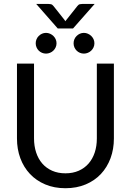

<svg xmlns="http://www.w3.org/2000/svg" viewBox="-20 -973 682 1000"><path d="M68.4 0ZM320.8 -70.3Q359.4 -70.3 389.9 -83.7Q420.4 -97.2 441.4 -121.3Q462.4 -145.5 473.4 -178.7Q484.4 -211.9 484.4 -252V-641.6H573.2V-252Q573.2 -196.3 555.7 -148.9Q538.1 -101.6 505.6 -66.9Q473.1 -32.2 426.3 -12.5Q379.4 7.3 320.8 7.3Q262.2 7.3 215.6 -12.5Q168.9 -32.2 136.2 -66.9Q103.5 -101.6 85.9 -148.9Q68.4 -196.3 68.4 -252V-641.6H157.2V-252.4Q157.2 -212.4 168.2 -179Q179.2 -145.5 200.2 -121.3Q221.2 -97.2 251.7 -83.7Q282.2 -70.3 320.8 -70.3ZM168.5 -952.6H231Q236.8 -952.6 244.6 -951.2Q252.4 -949.7 258.3 -941.9L314.9 -870.6L320.8 -862.3Q321.8 -864.7 323.2 -866.5Q324.7 -868.2 326.7 -870.6L382.8 -941.4Q388.7 -949.7 396.7 -951.2Q404.8 -952.6 410.2 -952.6H473.1L360.4 -824.7H280.8ZM274.4 -747.6Q274.4 -736.3 270 -726.6Q265.6 -716.8 258.1 -709.5Q250.5 -702.1 240.5 -698Q230.5 -693.8 219.7 -693.8Q208.5 -693.8 198.7 -698Q189 -702.1 181.6 -709.5Q174.3 -716.8 170.2 -726.6Q166 -736.3 166 -747.6Q166 -758.8 170.2 -768.6Q174.3 -778.3 181.6 -785.6Q189 -793 198.7 -797.4Q208.5 -801.8 219.7 -801.8Q230.5 -801.8 240.5 -797.4Q250.5 -793 258.1 -785.6Q265.6 -778.3 270 -768.6Q274.4 -758.8 274.4 -747.6ZM471.7 -747.6Q471.7 -736.3 467.3 -726.6Q462.9 -716.8 455.3 -709.5Q447.8 -702.1 437.7 -698Q427.7 -693.8 417 -693.8Q405.8 -693.8 396 -698Q386.2 -702.1 378.9 -709.5Q371.6 -716.8 367.4 -726.6Q363.3 -736.3 363.3 -747.6Q363.3 -758.8 367.4 -768.6Q371.6 -778.3 378.9 -785.6Q386.2 -793 396 -797.4Q405.8 -801.8 417 -801.8Q427.7 -801.8 437.7 -797.4Q447.8 -793 455.3 -785.6Q462.9 -778.3 467.3 -768.6Q471.7 -758.8 471.7 -747.6Z"/></svg>

Font: Carlito
Style: Regular
Weight: 400
Designer: Lukasz Dziedzic
Foundry: tyPoland Lukasz Dziedzic
Version: Version 1.104